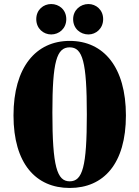

<svg xmlns="http://www.w3.org/2000/svg" viewBox="-20 -918 691 953"><path d="M326 15C495 15 605 -106 605 -345C605 -584 495 -715 326 -715C158 -715 47 -584 47 -345C47 -106 158 15 326 15ZM326 -18C263 -18 240 -91 240 -359C240 -612 261 -683 326 -683C390 -683 411 -612 411 -350C411 -91 390 -18 326 -18ZM234 -747C273 -747 309 -776 309 -823C309 -870 273 -898 234 -898C196 -898 160 -870 160 -823C160 -776 196 -747 234 -747ZM419 -747C456 -747 492 -776 492 -823C492 -870 456 -898 419 -898C379 -898 343 -868 343 -823C343 -776 379 -747 419 -747Z"/></svg>

Font: Sprat Condesed
Style: Bold
Weight: 700
Width: 3
Designer: Ethan Nakache
Foundry: Collletttivo
Version: Version 2.000;Glyphs 3.2 (3217)